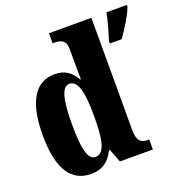

<svg xmlns="http://www.w3.org/2000/svg" viewBox="-137 -879 955 1008"><g transform="rotate(-20 340.5 -375.0)"><path d="M203 10C267 10 307 -22 332 -75H337L366 0H550V-56H543C502 -56 483 -73 483 -135V-760H246V-704H254C290 -704 320 -697 320 -643V-588C320 -549 320 -506 321 -476H317C294 -517 261 -548 200 -548C94 -548 32 -460 32 -267C32 -75 94 10 203 10ZM528 -613V-600H594C625 -643 666 -708 681 -750V-760H567C560 -717 540 -652 528 -613ZM254 -66C212 -66 196 -133 196 -268C196 -401 212 -474 255 -474C305 -474 320 -401 320 -269C320 -136 305 -66 254 -66Z"/></g></svg>

Font: Noto Serif Ethiopic ExtraCondensed Black
Style: Regular
Weight: 900
Width: 2
Designer: Monotype Design Team
Foundry: Monotype Imaging Inc.
Version: Version 2.102